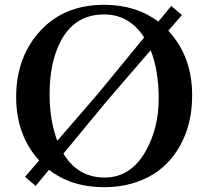

<svg xmlns="http://www.w3.org/2000/svg" viewBox="-20 -777 875 807"><path d="M417.5 9.8Q279.8 9.8 186 -63.5L129.9 4.4L85 -33.7L144.5 -102.5Q47.9 -209 47.9 -369.1Q47.9 -529.3 140.6 -637.7Q243.2 -756.8 417.5 -756.8Q551.8 -756.8 645.5 -686L699.7 -752L744.6 -713.9L687.5 -647.9Q787.6 -540 787.6 -377Q787.6 -213.9 696.3 -106.4Q633.8 -33.2 531.7 -4.9Q480 9.8 417.5 9.8ZM585.9 -619.6Q523.4 -716.3 417.5 -716.3Q296.4 -716.3 237.3 -607.9Q187 -514.6 188.5 -374.5Q189.5 -268.6 220.7 -185.1L394 -385.7ZM246.6 -131.3Q307.6 -30.8 419.4 -30.8Q531.2 -30.8 593.8 -144.5Q647 -241.2 647 -361.3Q647 -481.4 613.3 -565.9L429.2 -352.5Z"/></svg>

Font: Cantata One
Style: Regular
Weight: 400
Designer: Joana Maria Correia da Silva
Foundry: Joana Maria Correia da Silva
Version: Version 1.002